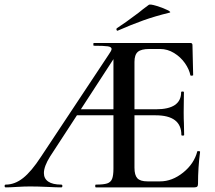

<svg xmlns="http://www.w3.org/2000/svg" viewBox="-29 -811 932 831"><path d="M829 -157Q837 -157 837 -154Q828 -86 828 -15Q828 -7 824.5 -3.5Q821 0 812 0H386Q383 0 383 -6Q383 -12 386 -12Q419 -12 434.5 -17Q450 -22 456 -36.5Q462 -51 462 -81V-312H304L188 -134Q161 -91 161 -62Q161 -38 180 -25Q199 -12 236 -12Q241 -12 241 -6Q241 0 236 0Q215 0 177 -2Q133 -4 101 -4Q76 -4 44 -2Q14 0 -4 0Q-9 0 -9 -6Q-9 -12 -4 -12Q35 -12 71 -40.5Q107 -69 148 -132L441 -574Q454 -592 454 -599Q454 -608 437.5 -610.5Q421 -613 377 -613Q375 -613 375 -619Q375 -625 377 -625H795Q804 -625 804 -616L807 -486Q807 -484 801.5 -483.5Q796 -483 795 -485Q790 -511 771.5 -537.5Q753 -564 724.5 -581.5Q696 -599 664 -599H618Q582 -599 567.5 -586.5Q553 -574 553 -543V-338H646Q755 -338 755 -412Q755 -415 761 -415Q767 -415 767 -412L766 -325Q766 -294 767 -278L768 -227Q768 -224 762 -224Q756 -224 756 -227Q756 -312 644 -312H553V-85Q553 -53 565.5 -39.5Q578 -26 609 -26H664Q716 -26 763.5 -64Q811 -102 825 -156Q825 -157 829 -157ZM462 -338V-555L321 -338ZM480 -678Q476 -678 475 -682.5Q474 -687 477 -689Q510 -710 571 -756Q585 -768 615 -790Q620 -794 647 -786Q674 -778 694.5 -768Q715 -758 704 -756Q642 -741 590.5 -722.5Q539 -704 482 -679Z"/></svg>

Font: Cormorant Garamond SemiBold
Style: Regular
Weight: 600
Designer: Christian Thalmann (Catharsis Fonts)
Version: Version 3.000